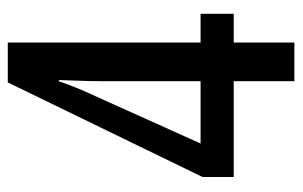

<svg xmlns="http://www.w3.org/2000/svg" viewBox="-158 -650 758 481"><g transform="rotate(-90 220.5 -410.0)"><path d="M257 -51V-203H17V-281L254 -769H354V-286H426V-203H354V-51ZM101 -286H257V-528Q257 -544 257.5 -567.5Q258 -591 259 -612Q260 -633 260 -641H257Q249 -618 240.5 -597Q232 -576 223 -557Z"/></g></svg>

Font: Noto Sans Tamil UI ExtraCondensed Medium
Style: Regular
Weight: 500
Width: 2
Designer: Jelle Bosma - Monotype Design Team
Foundry: Monotype Imaging Inc.
Version: Version 2.004; ttfautohint (v1.8.4.7-5d5b)